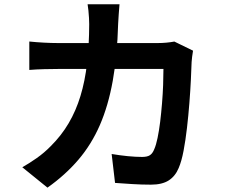

<svg xmlns="http://www.w3.org/2000/svg" viewBox="-20 -822 1040 887"><path d="M532.1 -802.2Q530.4 -784.6 528.6 -757.7Q526.8 -730.8 525.8 -712.8Q521.6 -563.6 500.9 -448.5Q480.2 -333.3 441.3 -244Q402.4 -154.7 342.3 -84.3Q282.3 -13.9 199.3 44.9L83 -49.3Q114 -66.7 149.3 -91.4Q184.6 -116.2 214.5 -146.9Q263.4 -195.4 297.2 -252.8Q331 -310.3 351.7 -378.5Q372.5 -446.6 382.1 -528.9Q391.8 -611.3 392.1 -710.3Q392.1 -721.5 391.2 -738.7Q390.3 -755.8 388.5 -773.1Q386.7 -790.4 384.7 -802.2ZM871.8 -587.9Q869.8 -575.7 867.6 -559.8Q865.4 -543.8 865.2 -535.1Q864.2 -503.1 861.8 -453.3Q859.4 -403.4 854.9 -345.8Q850.4 -288.2 843.8 -231Q837.2 -173.8 828 -125.3Q818.8 -76.8 805.5 -45.9Q790 -8.2 759.5 11.5Q728.9 31.1 677.4 31.1Q634.5 31.1 591.2 28.4Q547.8 25.8 511.5 23L495.8 -110.6Q532.8 -104.3 569.9 -100.6Q607.1 -97 636.4 -97Q660.9 -97 673 -105.3Q685.1 -113.6 692.5 -132.4Q701.1 -151.6 707.9 -184.7Q714.8 -217.8 719.9 -259Q724.9 -300.2 728.5 -344.3Q732.1 -388.4 733.6 -429.5Q735.1 -470.6 735.1 -503.4H247.1Q221.7 -503.4 184.6 -502.5Q147.5 -501.6 115.4 -498.9V-630.2Q147.3 -626.9 183 -625Q218.7 -623.1 246.9 -623.1H709.5Q729 -623.1 748.3 -624.9Q767.6 -626.7 785.5 -630Z"/></svg>

Font: Shanggu Sans SC VF
Style: Regular
Weight: 250
Designer: GuiWonder
Version: Version 1.021